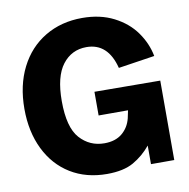

<svg xmlns="http://www.w3.org/2000/svg" viewBox="-84 -834 910 926"><g transform="rotate(-10 371.5 -371.0)"><path d="M28 -368Q28 -483 72 -570Q116 -657 195.5 -704.5Q275 -752 378 -752Q466 -752 532.5 -718Q599 -684 638 -629Q677 -574 689 -511L511 -484Q479 -610 374 -610Q301 -610 256.5 -552Q212 -494 212 -374Q212 -245 260 -191.5Q308 -138 380 -138Q434 -138 467 -165.5Q500 -193 511 -237L519 -275H375V-391L697 -389V0H583V-91Q546 -46 497 -18Q448 10 367 10Q265 10 188.5 -37Q112 -84 70 -170Q28 -256 28 -368Z"/></g></svg>

Font: Morrison
Style: Bold
Weight: 700
Designer: Pablo Impallari, Rodrigo Fuenzalida (Modified by Dan O. Williams)
Version: Version 0.03;June 6, 2019;FontCreator 11.5.0.2425 64-bit; tt